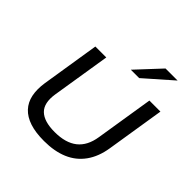

<svg xmlns="http://www.w3.org/2000/svg" viewBox="-240 -1131 1329 1329"><g transform="rotate(45 425.0 -466.0)"><path d="M390 9Q307 9 249.5 -10Q192 -29 157.5 -66Q123 -103 112 -156Q101 -209 111 -277L179 -705H286L217 -274Q202 -177 248 -132Q294 -87 398 -87Q505 -87 565 -134.5Q625 -182 640 -279L708 -705H816L748 -278Q733 -183 686.5 -118.5Q640 -54 565.5 -22.5Q491 9 390 9ZM466 -765 630 -941H748L548 -765Z"/></g></svg>

Font: Nunito Sans 7pt SemiExpanded Medium
Style: Italic
Weight: 500
Width: 6
Italic angle: -9°
Designer: Vernon Adams
Foundry: Vernon Adams
Version: Version 3.101;gftools[0.9.27]